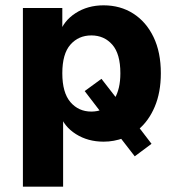

<svg xmlns="http://www.w3.org/2000/svg" viewBox="-20 -521 665 721"><path d="M66 180V-491H214V-394H203Q218 -442 263.5 -471.5Q309 -501 369 -501Q432 -501 480.5 -470Q529 -439 556.5 -382Q584 -325 584 -246Q584 -174 561 -120Q538 -66 499 -34L500 -45L549 19L486 66L431 -5L443 -2Q426 4 407.5 7.5Q389 11 369 11Q310 11 265 -17.5Q220 -46 205 -92H217V180ZM323 -102Q334 -102 344.5 -104Q355 -106 363 -109L357 -102L298 -179L361 -225L420 -149L411 -152Q421 -169 426.5 -192.5Q432 -216 432 -246Q432 -319 401.5 -353.5Q371 -388 323 -388Q275 -388 244.5 -353.5Q214 -319 214 -246Q214 -173 244.5 -137.5Q275 -102 323 -102Z"/></svg>

Font: Nunito Sans 12pt ExtraBold
Style: Regular
Weight: 800
Designer: Vernon Adams
Foundry: Vernon Adams
Version: Version 3.101;gftools[0.9.27]